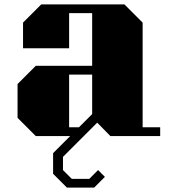

<svg xmlns="http://www.w3.org/2000/svg" viewBox="-20 -620 770 875"><path d="M710 -40V0H483L423 -61L362 0L267 95V155L307 195H387L427 155L458 186L409 235H285L222 172V78L300 0H143L60 -83V-237L143 -320H400V-560H295V-400H85V-517L168 -600H547L630 -517V-40ZM400 -280H295V-40H340L400 -100Z"/></svg>

Font: Kumar One
Style: Regular
Weight: 400
Designer: Parimal Parmar
Foundry: Indian Type Foundry
Version: Version 1.000;PS 1.000;hotconv 1.0.88;makeotf.lib2.5.647800